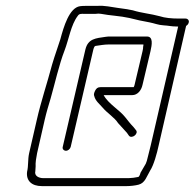

<svg xmlns="http://www.w3.org/2000/svg" viewBox="-20 -644 661 652"><path d="M416 -39H128C111 -39 96 -47 100 -63L101 -79C100 -91 103 -109 106 -124L132 -238C138 -264 144 -283 152 -310C166 -359 181 -426 199 -472C214 -511 221 -560 244 -590C249 -598 256 -597 265 -597H305C311 -598 317 -598 323 -597C354 -591 388 -590 419 -583C442 -577 465 -572 488 -568C504 -565 517 -559 535 -558C553 -557 562 -554 580 -554H585L492 -151C490 -142 487 -130 483 -115C480 -101 477 -92 475 -88C471 -80 461 -65 457 -57C457 -55 453 -43 449 -43C441 -41 425 -39 416 -39ZM610 -581H586C564 -581 540 -583 522 -589C493 -597 459 -600 431 -609C416 -612 398 -615 381 -617C358 -620 335 -626 310 -624H271C265 -624 259 -624 252 -623C215 -618 196 -552 185 -511C176 -482 167 -459 157 -425C140 -361 119 -299 105 -237L79 -124C74 -102 77 -81 72 -61C68 -30 88 -12 122 -12H410C423 -12 440 -14 451 -17C473 -23 478 -45 490 -65C502 -83 513 -123 519 -151L612 -556C617 -559 620 -563 621 -568C623 -575 617 -581 610 -581ZM220 -145 297 -476C298 -479 299 -483 301 -486L304 -488C319 -490 334 -493 349 -493H467C467 -490 467 -488 466 -485C466 -482 466 -477 464 -470L437 -356C436 -353 436 -351 434 -348H321C312 -348 307 -344 303 -336C299 -328 298 -322 300 -318C304 -301 318 -291 329 -278C344 -260 369 -245 381 -226C390 -216 401 -204 411 -193L418 -183C428 -171 453 -191 441 -203L433 -213C424 -222 413 -236 406 -245C386 -271 348 -291 332 -321H429C447 -321 460 -337 464 -356L491 -470C496 -492 501 -520 479 -520H355C350 -520 344 -520 339 -519C305 -514 279 -513 270 -476L193 -145C191 -138 197 -132 204 -132C211 -132 218 -138 220 -145Z"/></svg>

Font: Electronic
Style: LtIt
Weight: 300
Version: Version 1.011